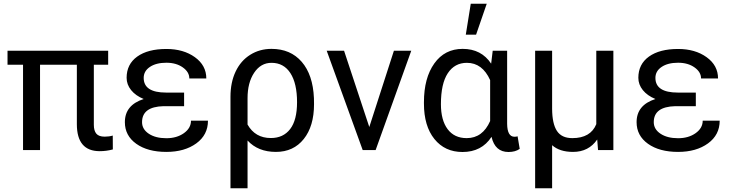

<svg xmlns="http://www.w3.org/2000/svg" viewBox="-20 -798 3896 1021"><path d="M555.2 -453.6H479V-134.3Q479 -103 492.2 -87.2Q505.4 -71.3 537.1 -71.3Q560.5 -71.3 579.6 -77.1L580.1 -3.4Q545.9 5.9 510.3 5.9Q388.7 5.9 388.7 -137.7V-453.6H192.9V0H102.5V-453.6H20V-528.3H555.2Z M735.4 -148.4Q735.4 -110.8 771.2 -86.9Q807.1 -63 864.7 -63Q919.9 -63 957.8 -89.8Q995.6 -116.7 995.6 -156.2H1085.9Q1085.9 -80.6 1023.7 -35.4Q961.4 9.8 864.7 9.8Q765.1 9.8 704.6 -33.4Q644 -76.7 644 -148.4Q644 -239.3 744.1 -271.5Q701.2 -289.1 677.2 -318.8Q653.3 -348.6 653.3 -384.3Q653.3 -456.5 709.7 -497.1Q766.1 -537.6 864.7 -537.6Q955.6 -537.6 1016.4 -493.9Q1077.1 -450.2 1077.1 -380.9H986.8Q986.8 -415 951.9 -439.7Q917 -464.4 864.7 -464.4Q810.1 -464.4 777.1 -442.1Q744.1 -419.9 744.1 -383.8Q744.1 -305.7 863.3 -305.7H959V-233.4H849.6Q735.4 -230.5 735.4 -148.4Z M1423.8 -538.1Q1524.9 -538.1 1584.5 -469.2Q1644 -400.4 1649.4 -276.4L1649.9 -244.1Q1649.9 -127 1595.2 -58.6Q1540.5 9.8 1447.3 9.8Q1352.1 9.8 1296.4 -50.8V203.1H1205.6V-283.2Q1205.6 -360.4 1233.2 -418Q1260.7 -475.6 1310.8 -506.8Q1360.8 -538.1 1423.8 -538.1ZM1296.4 -135.7Q1336.9 -64 1420.4 -64Q1486.3 -64 1522.9 -111.6Q1559.6 -159.2 1559.6 -254.4Q1559.6 -354.5 1524.2 -409.2Q1488.8 -463.9 1423.8 -463.9Q1366.7 -463.9 1331.5 -411.1Q1296.4 -358.4 1296.4 -275.9Z M1943.8 -122.6 2074.7 -528.3H2167L1977.5 0H1908.7L1717.3 -528.3H1809.6Z M2676.8 -528.3V-139.2Q2677.7 -70.8 2715.8 -70.8Q2725.1 -70.8 2732.4 -73.2L2743.7 -6.3Q2720.2 10.3 2684.1 10.3Q2612.3 10.3 2593.8 -70.3Q2541.5 10.3 2439.5 10.3Q2345.7 10.3 2290 -58.8Q2234.4 -127.9 2234.4 -247.1V-254.4Q2234.4 -383.3 2289.6 -460.7Q2344.7 -538.1 2440.4 -538.1Q2539.6 -538.1 2591.8 -459.5L2600.1 -528.3ZM2324.7 -244.1Q2324.7 -158.7 2360.4 -111.1Q2396 -63.5 2461.9 -63.5Q2546.4 -63.5 2586.4 -154.3V-372.1Q2544.9 -463.9 2462.9 -463.9Q2397.5 -463.9 2361.1 -408.4Q2324.7 -353 2324.7 -244.1ZM2483.4 -778.3H2568.4L2511.7 -613.8H2457Z M2916 -528.3V-219.2Q2916.5 -139.6 2941.7 -101.6Q2966.8 -63.5 3023.4 -63.5Q3120.6 -63.5 3150.9 -137.7V-528.3H3241.7V0H3160.2L3155.8 -56.2Q3110.4 9.8 3027.3 9.8Q2955.6 9.8 2916 -25.9V203.1H2825.7V-528.3Z M3456.5 -148.4Q3456.5 -110.8 3492.4 -86.9Q3528.3 -63 3585.9 -63Q3641.1 -63 3679 -89.8Q3716.8 -116.7 3716.8 -156.2H3807.1Q3807.1 -80.6 3744.9 -35.4Q3682.6 9.8 3585.9 9.8Q3486.3 9.8 3425.8 -33.4Q3365.2 -76.7 3365.2 -148.4Q3365.2 -239.3 3465.3 -271.5Q3422.4 -289.1 3398.4 -318.8Q3374.5 -348.6 3374.5 -384.3Q3374.5 -456.5 3430.9 -497.1Q3487.3 -537.6 3585.9 -537.6Q3676.8 -537.6 3737.5 -493.9Q3798.3 -450.2 3798.3 -380.9H3708Q3708 -415 3673.1 -439.7Q3638.2 -464.4 3585.9 -464.4Q3531.2 -464.4 3498.3 -442.1Q3465.3 -419.9 3465.3 -383.8Q3465.3 -305.7 3584.5 -305.7H3680.2V-233.4H3570.8Q3456.5 -230.5 3456.5 -148.4Z"/></svg>

Font: Roboto
Style: Regular
Weight: 400
Designer: Google
Version: Version 2.001047; 2015